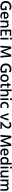

<svg xmlns="http://www.w3.org/2000/svg" viewBox="6444 -7288 884 13811"><g transform="rotate(90 6885.5 -383.0)"><path d="M457 -760.7Q582 -760.7 675.8 -709V-583Q576.2 -644.5 454.6 -644.5Q333 -644.5 257.3 -566.9Q181.6 -489.3 181.6 -358.9Q181.6 -228.5 255.9 -153.3Q330.1 -78.1 457 -78.1Q527.3 -78.1 588.9 -103.5V-310.5H434.6V-416H709V-37.1Q608.4 36.1 453.1 36.1Q274.4 36.1 163.1 -69.8Q51.8 -175.8 51.8 -356.9Q51.8 -538.1 165.5 -649.4Q279.3 -760.7 457 -760.7Z M1333 -306.6Q1333 -263.7 1326.2 -215.8H948.2Q960.9 -142.6 1012.2 -103.5Q1063.5 -64.5 1148.4 -64.5Q1233.4 -64.5 1298.8 -105.5V-1Q1232.4 33.2 1123 33.2Q987.3 33.2 907.7 -49.8Q828.1 -132.8 828.1 -269Q828.1 -405.3 903.3 -483.4Q978.5 -561.5 1090.8 -561.5Q1203.1 -561.5 1268.1 -494.6Q1333 -427.7 1333 -306.6ZM945.3 -306.6H1219.7V-327.1Q1217.8 -390.6 1185.5 -428.2Q1153.3 -465.8 1095.2 -465.8Q1037.1 -465.8 996.1 -425.3Q955.1 -384.8 945.3 -306.6Z M1462.9 27.3V-554.7H1580.1V-460.9Q1630.9 -562.5 1759.8 -562.5Q1850.6 -562.5 1904.8 -510.3Q1959 -458 1959 -365.2V27.3H1841.8V-338.9Q1841.8 -398.4 1810.1 -430.7Q1778.3 -462.9 1723.1 -462.9Q1668 -462.9 1624 -416.5Q1580.1 -370.1 1580.1 -288.1V27.3Z M2113.3 27.3V-747.1H2556.6V-644.5H2236.3V-418.9H2519.5V-317.4H2236.3V-75.2H2561.5V27.3Z M2710.9 -681.2Q2689.5 -702.1 2689.5 -732.4Q2689.5 -762.7 2710.9 -783.7Q2732.4 -804.7 2762.7 -804.7Q2793 -804.7 2814 -783.7Q2835 -762.7 2835 -732.4Q2835 -702.1 2814 -681.2Q2793 -660.2 2762.7 -660.2Q2732.4 -660.2 2710.9 -681.2ZM2704.1 27.3V-554.7H2820.3V27.3Z M3271.5 27.3 3331.1 -747.1H3475.6L3580.1 -464.8Q3628.9 -336.9 3674.8 -191.4L3688.5 -148.4Q3738.3 -296.9 3802.7 -464.8L3908.2 -747.1H4053.7L4126 27.3H4003.9L3976.6 -276.4L3953.1 -578.1Q3903.3 -438.5 3842.8 -276.4L3735.4 13.7H3640.6L3537.1 -276.4L3433.6 -574.2Q3433.6 -511.7 3417 -276.4L3393.6 27.3Z M4950.2 -760.7Q5075.2 -760.7 5168.9 -709V-583Q5069.3 -644.5 4947.8 -644.5Q4826.2 -644.5 4750.5 -566.9Q4674.8 -489.3 4674.8 -358.9Q4674.8 -228.5 4749 -153.3Q4823.2 -78.1 4950.2 -78.1Q5020.5 -78.1 5082 -103.5V-310.5H4927.7V-416H5202.1V-37.1Q5101.6 36.1 4946.3 36.1Q4767.6 36.1 4656.2 -69.8Q4544.9 -175.8 4544.9 -356.9Q4544.9 -538.1 4658.7 -649.4Q4772.5 -760.7 4950.2 -760.7Z M5395 -46.9Q5321.3 -129.9 5321.3 -259.8Q5321.3 -389.6 5399.4 -476.6Q5477.5 -563.5 5605.5 -563.5Q5733.4 -563.5 5805.2 -478.5Q5877 -393.6 5877 -263.7Q5877 -133.8 5802.7 -48.8Q5728.5 36.1 5598.6 36.1Q5468.8 36.1 5395 -46.9ZM5485.4 -407.7Q5444.3 -349.6 5444.3 -263.2Q5444.3 -176.8 5486.3 -118.7Q5528.3 -60.5 5602.1 -60.5Q5675.8 -60.5 5714.8 -118.2Q5753.9 -175.8 5753.9 -263.2Q5753.9 -350.6 5716.8 -408.2Q5679.7 -465.8 5603 -465.8Q5526.4 -465.8 5485.4 -407.7Z M5930.7 -464.8V-554.7H6020.5V-696.3H6139.6V-554.7H6290V-464.8H6139.6V-148.4Q6139.6 -66.4 6217.8 -66.4Q6264.6 -66.4 6297.9 -90.8V12.7Q6256.8 33.2 6181.6 33.2Q6106.4 33.2 6063.5 -14.2Q6020.5 -61.5 6020.5 -150.4V-464.8Z M6418 27.3V-784.2H6535.2V-460.9Q6585 -562.5 6707 -562.5Q6797.9 -562.5 6850.6 -508.8Q6903.3 -455.1 6903.3 -356.4V27.3H6786.1V-333Q6786.1 -396.5 6756.3 -429.7Q6726.6 -462.9 6674.3 -462.9Q6622.1 -462.9 6578.6 -419.9Q6535.2 -377 6535.2 -288.1V27.3Z M7065.4 -681.2Q7043.9 -702.1 7043.9 -732.4Q7043.9 -762.7 7065.4 -783.7Q7086.9 -804.7 7117.2 -804.7Q7147.5 -804.7 7168.5 -783.7Q7189.5 -762.7 7189.5 -732.4Q7189.5 -702.1 7168.5 -681.2Q7147.5 -660.2 7117.2 -660.2Q7086.9 -660.2 7065.4 -681.2ZM7058.6 27.3V-554.7H7174.8V27.3Z M7606.4 -564.5Q7690.4 -564.5 7748 -533.2V-426.8Q7690.4 -462.9 7609.9 -462.9Q7529.3 -462.9 7476.1 -406.7Q7422.9 -350.6 7423.8 -262.7Q7424.8 -174.8 7475.6 -118.7Q7526.4 -62.5 7609.4 -62.5Q7692.4 -62.5 7748 -100.6V3.9Q7688.5 39.1 7596.7 39.1Q7464.8 39.1 7383.8 -47.4Q7302.7 -133.8 7303.2 -260.7Q7303.7 -387.7 7385.3 -476.1Q7466.8 -564.5 7606.4 -564.5Z M8112.3 -554.7H8235.4L8314.5 -308.6Q8369.1 -144.5 8382.8 -84L8386.7 -64.5Q8396.5 -123 8460 -308.6L8543 -554.7H8663.1L8452.1 27.3H8320.3Z M8751 28.3V-70.3Q8897.5 -177.7 8998.5 -294.9Q9099.6 -412.1 9099.6 -512.7Q9099.6 -572.3 9062.5 -607.4Q9025.4 -642.6 8962.9 -642.6Q8867.2 -642.6 8772.5 -568.4V-689.5Q8811.5 -718.8 8867.2 -736.8Q8922.9 -754.9 8980.5 -754.9Q9085 -754.9 9155.3 -694.8Q9225.6 -634.8 9225.6 -527.3Q9225.6 -316.4 8920.9 -76.2H9247.1V28.3Z M9687.5 27.3 9747.1 -747.1H9891.6L9996.1 -464.8Q10044.9 -336.9 10090.8 -191.4L10104.5 -148.4Q10154.3 -296.9 10218.8 -464.8L10324.2 -747.1H10469.7L10542 27.3H10419.9L10392.6 -276.4L10369.1 -578.1Q10319.3 -438.5 10258.8 -276.4L10151.4 13.7H10056.6L9953.1 -276.4L9849.6 -574.2Q9849.6 -511.7 9833 -276.4L9809.6 27.3Z M11163.1 -306.6Q11163.1 -263.7 11156.2 -215.8H10778.3Q10791 -142.6 10842.3 -103.5Q10893.6 -64.5 10978.5 -64.5Q11063.5 -64.5 11128.9 -105.5V-1Q11062.5 33.2 10953.1 33.2Q10817.4 33.2 10737.8 -49.8Q10658.2 -132.8 10658.2 -269Q10658.2 -405.3 10733.4 -483.4Q10808.6 -561.5 10920.9 -561.5Q11033.2 -561.5 11098.1 -494.6Q11163.1 -427.7 11163.1 -306.6ZM10775.4 -306.6H11049.8V-327.1Q11047.9 -390.6 11015.6 -428.2Q10983.4 -465.8 10925.3 -465.8Q10867.2 -465.8 10826.2 -425.3Q10785.2 -384.8 10775.4 -306.6Z M11697.3 -470.7V-784.2H11814.5V27.3H11697.3V-55.7Q11638.7 35.2 11521.5 35.2Q11404.3 35.2 11337.4 -52.2Q11270.5 -139.6 11270.5 -270Q11270.5 -400.4 11341.3 -481.9Q11412.1 -563.5 11522.9 -563.5Q11633.8 -563.5 11697.3 -470.7ZM11434.1 -409.2Q11390.6 -357.4 11390.6 -266.6Q11390.6 -175.8 11434.1 -121.6Q11477.5 -67.4 11542.5 -67.4Q11607.4 -67.4 11652.3 -116.7Q11697.3 -166 11697.3 -265.6Q11697.3 -365.2 11649.9 -413.1Q11602.5 -460.9 11540 -460.9Q11477.5 -460.9 11434.1 -409.2Z M11981.4 -681.2Q11960 -702.1 11960 -732.4Q11960 -762.7 11981.4 -783.7Q12002.9 -804.7 12033.2 -804.7Q12063.5 -804.7 12084.5 -783.7Q12105.5 -762.7 12105.5 -732.4Q12105.5 -702.1 12084.5 -681.2Q12063.5 -660.2 12033.2 -660.2Q12002.9 -660.2 11981.4 -681.2ZM11974.6 27.3V-554.7H12090.8V27.3Z M12245.1 -157.2V-554.7H12362.3V-187.5Q12362.3 -128.9 12394.5 -97.2Q12426.8 -65.4 12484.9 -65.4Q12543 -65.4 12583 -110.4Q12623 -155.3 12623 -238.3V-554.7H12741.2V27.3H12623V-66.4Q12577.1 33.2 12444.3 33.2Q12351.6 33.2 12298.3 -17.1Q12245.1 -67.4 12245.1 -157.2Z M12895.5 27.3V-554.7H13012.7V-466.8Q13059.6 -562.5 13182.6 -562.5Q13305.7 -562.5 13342.8 -453.1Q13392.6 -562.5 13521.5 -562.5Q13608.4 -562.5 13654.3 -509.8Q13700.2 -457 13700.2 -363.3V27.3H13584V-337.9Q13584 -397.5 13559.6 -430.2Q13535.2 -462.9 13485.8 -462.9Q13436.5 -462.9 13396.5 -418.9Q13356.4 -375 13356.4 -288.1V27.3H13239.3V-337.9Q13239.3 -397.5 13214.8 -430.2Q13190.4 -462.9 13141.1 -462.9Q13091.8 -462.9 13052.2 -418.9Q13012.7 -375 13012.7 -288.1V27.3Z"/></g></svg>

Font: GenEi M Gothic v2 Medium
Style: Regular
Weight: 500
Version: Version 2.0